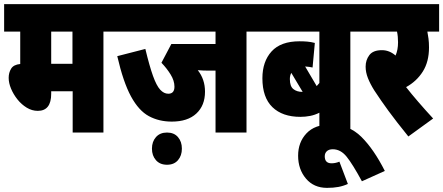

<svg xmlns="http://www.w3.org/2000/svg" viewBox="-20 -642 2147 930"><path d="M481 -489V0H332V-200H228V-188Q228 -105 163 -105Q135 -105 109.5 -120.5Q84 -136 64.5 -160.5Q45 -185 33.5 -212.5Q22 -240 22 -265Q22 -290 34 -309.5Q46 -329 78 -332V-489H0V-622H547V-489ZM331 -489H228V-333H331Z M1174 -489V0H1024V-300H986Q977 -300 964 -300.5Q951 -301 938 -302Q973 -258 973 -198Q973 -131 931 -92Q889 -53 812 -53Q750 -53 701 -79.5Q652 -106 614.5 -175Q577 -244 548 -370L684 -405Q704 -322 721 -274.5Q738 -227 756 -207.5Q774 -188 795 -188Q825 -188 825 -222Q825 -251 806.5 -281Q788 -311 762 -338L810 -429H1024V-489H535V-622H1240V-489ZM716 78Q716 44 735.5 22Q755 0 789 0Q823 0 842 22Q861 44 861 78Q861 112 842 134Q823 156 789 156Q755 156 735.5 134Q716 112 716 78Z M1743 -489H1677V0H1527V-96Q1505 -85 1482 -80.5Q1459 -76 1435 -76Q1348 -76 1299.5 -123Q1251 -170 1251 -263Q1251 -344 1295.5 -393Q1340 -442 1431 -442Q1451 -442 1468.5 -440.5Q1486 -439 1505 -434L1494 -315Q1487 -317 1478 -318Q1469 -319 1458 -320L1514 -225Q1521 -232 1527 -240V-489H1228V-622H1743ZM1384 -259Q1384 -224 1401 -210.5Q1418 -197 1444 -197H1446L1391 -289Q1384 -276 1384 -259Z M1665 249Q1643 259 1619 263.5Q1595 268 1564 268Q1500 268 1462 223Q1424 178 1424 112Q1424 47 1464.5 4Q1505 -39 1581 -39Q1670 -39 1730.5 21Q1791 81 1844 186L1733 236Q1688 153 1659 117Q1630 81 1592 81Q1573 81 1563 90.5Q1553 100 1553 115Q1553 149 1586 149Q1605 149 1624 141Z M2078 -68 1958 19Q1899 -54 1862 -104.5Q1825 -155 1793 -204Q1773 -236 1762 -264Q1751 -292 1751 -319Q1751 -351 1769 -375Q1787 -399 1830 -399Q1866 -399 1896 -373Q1908 -400 1908 -437Q1908 -466 1903 -489H1731V-622H2107V-489H2050Q2053 -474 2055.5 -455Q2058 -436 2058 -412Q2058 -343 2028 -295.5Q1998 -248 1947 -220Q1972 -188 2006.5 -148Q2041 -108 2078 -68Z"/></svg>

Font: Noto Sans ExtraCondensed Black
Style: Regular
Weight: 900
Width: 2
Designer: Monotype Design Team
Foundry: Monotype Imaging Inc.
Version: Version 2.013; ttfautohint (v1.8.4.7-5d5b)